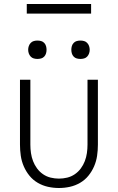

<svg xmlns="http://www.w3.org/2000/svg" viewBox="-20 -929 590 961"><path d="M275 12Q247 12 220 6Q193 0 169 -14Q145 -28 127.5 -49.5Q110 -71 99 -96.5Q88 -122 84 -149.5Q80 -177 80 -205V-530H132V-205Q132 -184 135 -163Q138 -142 145.5 -122.5Q153 -103 165.5 -86Q178 -69 195.5 -57Q213 -45 233.5 -40Q254 -35 275 -35Q296 -35 316.5 -40Q337 -45 354.5 -57Q372 -69 384.5 -86Q397 -103 404.5 -122.5Q412 -142 415 -163Q418 -184 418 -205V-530H470V-205Q470 -177 466 -149.5Q462 -122 451 -96.5Q440 -71 422.5 -49.5Q405 -28 381 -14Q357 0 330 6Q303 12 275 12ZM383 -634Q373 -634 364 -636.5Q355 -639 348.5 -646Q342 -653 339.5 -662Q337 -671 337 -680Q337 -689 339.5 -698Q342 -707 348.5 -714Q355 -721 364 -723.5Q373 -726 383 -726Q392 -726 401 -723.5Q410 -721 416.5 -714Q423 -707 426 -698Q429 -689 429 -680Q429 -671 426 -662Q423 -653 416.5 -646Q410 -639 401 -636.5Q392 -634 383 -634ZM167 -634Q158 -634 149 -636.5Q140 -639 133.5 -646Q127 -653 124 -662Q121 -671 121 -680Q121 -689 124 -698Q127 -707 133.5 -714Q140 -721 149 -723.5Q158 -726 167 -726Q177 -726 186 -723.5Q195 -721 201.5 -714Q208 -707 210.5 -698Q213 -689 213 -680Q213 -671 210.5 -662Q208 -653 201.5 -646Q195 -639 186 -636.5Q177 -634 167 -634ZM436 -861H114V-909H436Z"/></svg>

Font: Lode Dark Term
Style: Regular
Weight: 400
Monospace: yes
Designer: Belleve Invis
Foundry: Belleve Invis
Version: Version 29.2.0